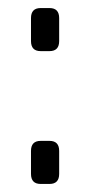

<svg xmlns="http://www.w3.org/2000/svg" viewBox="-20 -457 227 477"><path d="M81 -437H103Q127 -437 127 -412V-355Q127 -330 103 -330H81Q57 -330 57 -355V-412Q57 -437 81 -437ZM81 -107H103Q127 -107 127 -82V-25Q127 0 103 0H81Q57 0 57 -25V-82Q57 -107 81 -107Z"/></svg>

Font: exo2condensed_l
Style: Regular
Weight: 300
Width: 3
Designer: Natanael Gama
Version: Version 1.001;PS 001.001;hotconv 1.0.70;makeotf.lib2.5.58329